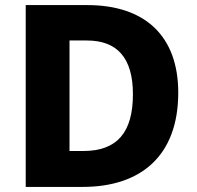

<svg xmlns="http://www.w3.org/2000/svg" viewBox="-20 -734 773 754"><path d="M680 -370C680 -593 549 -714 323 -714H81V0H305C534 0 680 -123 680 -370ZM502 -364C502 -214 440 -141 307 -141H253V-575H321C440 -575 502 -507 502 -364Z"/></svg>

Font: Noto Sans Thai Looped ExtraBold
Style: Regular
Weight: 800
Designer: Cadson Demak Team
Foundry: Cadson Demak Co., Ltd.
Version: Version 1.001